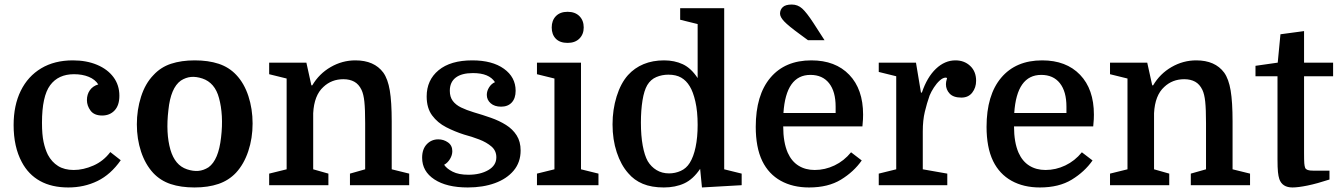

<svg xmlns="http://www.w3.org/2000/svg" viewBox="-20 -816 5903 846"><path d="M301 -550Q361 -550 407.5 -530.5Q454 -511 480 -476Q506 -441 506 -394Q506 -352 485 -329.5Q464 -307 430 -307Q395 -307 379 -328.5Q363 -350 363 -375Q363 -400 376 -418.5Q389 -437 413 -444Q399 -466 371 -477.5Q343 -489 306 -489Q237 -489 201 -440.5Q165 -392 165 -275Q165 -223 172 -190.5Q179 -158 191 -134Q208 -102 236 -84.5Q264 -67 305 -67Q347 -67 391.5 -86.5Q436 -106 466 -146L512 -110Q468 -47 409.5 -18.5Q351 10 281 10Q208 10 156.5 -18.5Q105 -47 76 -102Q40 -169 40 -265Q40 -352 71.5 -416Q103 -480 161.5 -515Q220 -550 301 -550Z M1093 -272Q1093 -207 1074 -150Q1055 -93 1020 -55Q988 -21 942.5 -5.5Q897 10 837 10Q777 10 732 -5Q687 -20 655 -54Q620 -92 601.5 -148Q583 -204 583 -268Q583 -332 601.5 -390Q620 -448 656 -485Q688 -520 733.5 -535Q779 -550 838 -550Q898 -550 943.5 -535Q989 -520 1021 -486Q1056 -449 1074.5 -392.5Q1093 -336 1093 -272ZM731 -156Q741 -122 759 -100.5Q777 -79 804 -70Q831 -61 854 -63Q877 -65 899 -79Q943 -111 954 -210Q960 -260 957.5 -304Q955 -348 945 -384Q936 -418 917.5 -439.5Q899 -461 872 -470Q845 -479 822 -477Q799 -475 777 -461Q732 -429 722 -331Q710 -229 731 -156Z M1243 -70V-470L1166 -489V-540H1330L1352 -440H1356Q1386 -491 1437 -520.5Q1488 -550 1546 -550Q1629 -550 1669 -496Q1689 -468 1697.5 -417.5Q1706 -367 1706 -281V-70L1783 -51V0H1522V-51L1589 -70V-273Q1589 -335 1585.5 -368Q1582 -401 1573 -420Q1561 -445 1541 -456Q1521 -467 1493 -467Q1441 -467 1405 -433Q1364 -396 1360 -317V-70L1427 -51V0H1166V-51Z M2044 -46Q2096 -46 2131.5 -66.5Q2167 -87 2167 -123Q2167 -152 2145.5 -170.5Q2124 -189 2091.5 -201.5Q2059 -214 2025 -223Q1984 -236 1946 -255.5Q1908 -275 1884 -307.5Q1860 -340 1860 -391Q1860 -463 1912.5 -506.5Q1965 -550 2061 -550Q2149 -550 2200.5 -513Q2252 -476 2252 -416Q2252 -383 2235 -364.5Q2218 -346 2188 -346Q2159 -346 2142 -361Q2125 -376 2125 -398Q2125 -415 2135 -431Q2145 -447 2161 -454Q2148 -474 2124 -484Q2100 -494 2064 -494Q2014 -494 1988 -474Q1962 -454 1962 -416Q1962 -389 1975 -371.5Q1988 -354 2011.5 -342.5Q2035 -331 2068 -321Q2106 -310 2143 -297Q2180 -284 2209.5 -265.5Q2239 -247 2256.5 -219.5Q2274 -192 2274 -153Q2274 -101 2243.5 -64.5Q2213 -28 2160.5 -9Q2108 10 2041 10Q1948 10 1894 -25.5Q1840 -61 1840 -121Q1840 -159 1860.5 -180.5Q1881 -202 1911 -202Q1935 -202 1954 -188.5Q1973 -175 1973 -150Q1973 -132 1962.5 -115Q1952 -98 1937 -90Q1948 -73 1974.5 -59.5Q2001 -46 2044 -46Z M2423 -470 2346 -489V-540H2540V-70L2617 -51V0H2346V-51L2423 -70ZM2411 -695Q2411 -726 2429.5 -745Q2448 -764 2481 -764Q2514 -764 2533 -745Q2552 -726 2552 -695Q2552 -665 2533 -646Q2514 -627 2481 -627Q2447 -627 2429 -645.5Q2411 -664 2411 -695Z M2679 -268Q2679 -333 2697 -391Q2715 -449 2747 -485Q2776 -517 2816 -533.5Q2856 -550 2906 -550Q2952 -550 2988.5 -533Q3025 -516 3054 -472V-710L2977 -729V-780H3171V-70L3248 -51V0L3073 10L3065 -72Q3034 -26 2995 -8Q2956 10 2905 10Q2851 10 2812.5 -6Q2774 -22 2748 -53Q2716 -89 2697.5 -145Q2679 -201 2679 -268ZM3054 -266Q3054 -325 3044 -368.5Q3034 -412 3019 -436Q3004 -461 2981.5 -474Q2959 -487 2925 -487Q2897 -487 2872 -476.5Q2847 -466 2832 -441Q2818 -417 2811 -373.5Q2804 -330 2804 -276Q2804 -218 2812 -174.5Q2820 -131 2834 -106Q2849 -81 2873 -66.5Q2897 -52 2928 -52Q2955 -52 2979.5 -63Q3004 -74 3019 -98Q3036 -125 3045 -168Q3054 -211 3054 -266Z M3780 -259H3431Q3431 -189 3451 -143Q3468 -105 3498.5 -86Q3529 -67 3570 -67Q3615 -67 3657 -87Q3699 -107 3730 -145L3777 -109Q3742 -59 3685.5 -24.5Q3629 10 3545 10Q3473 10 3420 -19.5Q3367 -49 3339 -106Q3324 -137 3317 -175Q3310 -213 3310 -257Q3310 -397 3374.5 -473.5Q3439 -550 3555 -550Q3661 -550 3722 -486.5Q3783 -423 3783 -311Q3783 -300 3782.5 -290.5Q3782 -281 3780 -259ZM3551 -486Q3443 -486 3432 -318H3662V-346Q3662 -413 3633 -449.5Q3604 -486 3551 -486ZM3564 -715 3613 -639H3540L3502 -667Q3454 -702 3435.5 -721.5Q3417 -741 3417 -756Q3417 -773 3429 -784.5Q3441 -796 3469 -796Q3495 -796 3514.5 -778.5Q3534 -761 3564 -715Z M4153 -472Q4152 -473 4150 -473.5Q4148 -474 4147 -474Q4135 -474 4121 -461.5Q4107 -449 4095 -430.5Q4083 -412 4076 -395Q4064 -361 4055 -323.5Q4046 -286 4046 -237V-70L4154 -51V0H3852V-51L3929 -70V-480L3852 -499V-540H4016L4038 -408H4042Q4065 -476 4104 -513Q4143 -550 4190 -550Q4229 -550 4255 -525.5Q4281 -501 4281 -460Q4281 -430 4264 -408Q4247 -386 4216 -386Q4181 -386 4164.5 -403.5Q4148 -421 4148 -445Q4148 -452 4149 -456Q4150 -460 4153 -472Z M4797 -259H4448Q4448 -189 4468 -143Q4485 -105 4515.5 -86Q4546 -67 4587 -67Q4632 -67 4674 -87Q4716 -107 4747 -145L4794 -109Q4759 -59 4702.5 -24.5Q4646 10 4562 10Q4490 10 4437 -19.5Q4384 -49 4356 -106Q4341 -137 4334 -175Q4327 -213 4327 -257Q4327 -397 4391.5 -473.5Q4456 -550 4572 -550Q4678 -550 4739 -486.5Q4800 -423 4800 -311Q4800 -300 4799.5 -290.5Q4799 -281 4797 -259ZM4568 -486Q4460 -486 4449 -318H4679V-346Q4679 -413 4650 -449.5Q4621 -486 4568 -486Z M4948 -70V-470L4871 -489V-540H5035L5057 -440H5061Q5091 -491 5142 -520.5Q5193 -550 5251 -550Q5334 -550 5374 -496Q5394 -468 5402.5 -417.5Q5411 -367 5411 -281V-70L5488 -51V0H5227V-51L5294 -70V-273Q5294 -335 5290.5 -368Q5287 -401 5278 -420Q5266 -445 5246 -456Q5226 -467 5198 -467Q5146 -467 5110 -433Q5069 -396 5065 -317V-70L5132 -51V0H4871V-51Z M5512 -480V-526L5610 -540L5622 -665L5726 -679V-540H5854V-480H5726V-143Q5726 -109 5727 -96.5Q5728 -84 5731 -76Q5734 -70 5742 -67Q5750 -64 5768 -64H5838V-25Q5783 -7 5741.5 1.5Q5700 10 5675 10Q5630 10 5617 -27Q5613 -39 5611 -58Q5609 -77 5609 -114V-480Z"/></svg>

Font: Domine SemiBold
Style: Regular
Weight: 600
Designer: Pablo Impallari, Rodrigo Fuenzalida, Brenda Gallo
Foundry: Pablo Impallari, Rodrigo Fuenzalida, Brenda Gallo
Version: Version 2.000